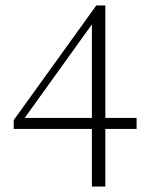

<svg xmlns="http://www.w3.org/2000/svg" viewBox="-20 -680 533 700"><path d="M70 -250H315V-591ZM478 -250V-210H364V0H315V-210H30V-242L331 -660H364V-250Z"/></svg>

Font: TypoPRO Source Serif Pro
Style: Regular
Weight: 300
Designer: Frank Grießhammer
Foundry: Adobe Systems Incorporated
Version: Version 1.017;PS (version unavailable);hotconv 1.0.79;makeot